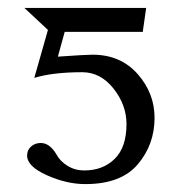

<svg xmlns="http://www.w3.org/2000/svg" viewBox="-20 -449 469 481"><path d="M296.9 -138.2Q296.9 -186 264.4 -227.1Q231.9 -268.1 186 -268.1Q112.8 -268.1 65.9 -253.9L100.1 -374L41 -429.2H346.2L337.9 -371.1V-369.1H142.1L125 -307.1Q194.8 -312 211.9 -312Q281.7 -312 324.5 -263.9Q367.2 -215.8 367.2 -153.8Q367.2 -86.9 325.2 -37.4Q283.2 12.2 193.8 12.2Q147 12.2 97.4 -10Q47.9 -32.2 47.9 -59.1Q47.9 -73.2 57.9 -82Q67.9 -90.8 82 -90.8Q105 -90.8 122.1 -61Q130.9 -44.9 149.4 -33.4Q168 -22 190.9 -22Q237.8 -22 267.3 -51Q296.9 -80.1 296.9 -138.2Z"/></svg>

Font: Linux Libertine Capitals
Style: Small Caps
Weight: 400
Designer: Philipp H. Poll
Foundry: Philipp H. Poll
Version: Version 5.1.3